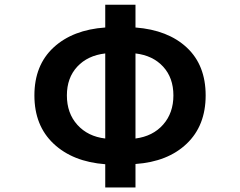

<svg xmlns="http://www.w3.org/2000/svg" viewBox="-20 -786 1040 831"><path d="M566.4 -554.7V-186.5Q641.6 -196.3 686 -246.6Q730.5 -296.9 730.5 -373Q730.5 -449.2 686 -497.6Q641.6 -545.9 566.4 -554.7ZM435.5 -186.5V-554.7Q359.4 -545.9 314.5 -497.6Q269.5 -449.2 269.5 -373Q269.5 -295.9 314.9 -245.6Q360.4 -195.3 435.5 -186.5ZM566.4 -765.6V-667Q707 -656.2 788.6 -580.1Q870.1 -503.9 870.1 -373Q870.1 -242.2 788.1 -164.1Q706.1 -85.9 566.4 -76.2V25.4H435.5V-75.2Q294.9 -85.9 211.9 -164.1Q128.9 -242.2 128.9 -373Q128.9 -503.9 211.9 -580.6Q294.9 -657.2 435.5 -667V-765.6Z"/></svg>

Font: GenEi Gothic M Regular
Style: Bold
Weight: 700
Designer: o_tamon (Modified); [Source Han Sans]
Ryoko NISHIZUKA  (kana & ideographs); Paul D. Hunt (Latin, Greek & Cyrillic); Wenl
Version: Version 1.1a;Original Version 1.004